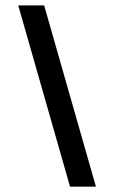

<svg xmlns="http://www.w3.org/2000/svg" viewBox="-20 -704 431 724"><path d="M341.8 0H244.1L48.8 -683.6H146.5Z"/></svg>

Font: BabelStone Runic Short Twig
Style: Regular
Weight: 400
Designer: Andrew West
Foundry: BabelStone
Version: Version 3.003;March 14, 2022